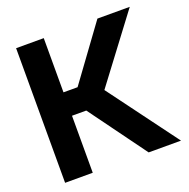

<svg xmlns="http://www.w3.org/2000/svg" viewBox="-129 -851 958 975"><g transform="rotate(-20 350.0 -364.0)"><path d="M59.6 0V-727.5H209V-434.6H285.2L499 -727.5H673.8L408.2 -374.5L686 0H511.2L286.1 -308.1H209V0Z"/></g></svg>

Font: Inter 24pt
Style: Bold
Weight: 700
Designer: Rasmus Andersson
Foundry: rsms
Version: Version 4.001;git-66647c0bb